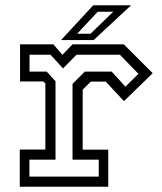

<svg xmlns="http://www.w3.org/2000/svg" viewBox="-20 -708 614 728"><path d="M55 0V-141H152V-391.5L144.5 -399H56V-540H182.5L216.5 -500L255 -540H449.5L559 -430.5L450 -324.5L381 -398.5H324L293.5 -368V-140.5H390.5V0ZM91.5 -38.5H354.5V-102.5H255V-390L301.5 -436.5H403.5L455.5 -379.5L505 -428L434.5 -500.5H270L219 -448.5L171.5 -500.5H92V-436.5H157L190.5 -400V-102.5H91.5ZM211.5 -556 333.5 -688H477L335 -556ZM272.5 -580H323L409.5 -663.5H350.5Z"/></svg>

Font: Tourney Thin
Style: Regular
Weight: 400
Version: Version 1.015